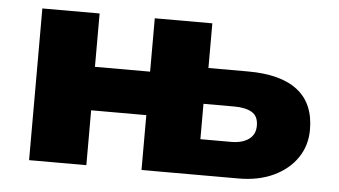

<svg xmlns="http://www.w3.org/2000/svg" viewBox="-42 -572 1125 638"><g transform="rotate(5 521.0 -253.0)"><path d="M75 0V-506H266V-328H450V-506H642V-357H774Q884 -357 940 -313Q996 -269 996 -182Q996 -129 968 -88Q940 -47 890 -23.5Q840 0 774 0H450V-183H266V0ZM636 -119H739Q775 -119 797 -134.5Q819 -150 819 -180Q819 -212 797.5 -224.5Q776 -237 739 -237H636Z"/></g></svg>

Font: Nunito Sans 7pt Black
Style: Regular
Weight: 900
Designer: Vernon Adams
Foundry: Vernon Adams
Version: Version 3.101;gftools[0.9.27]